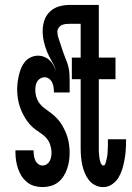

<svg xmlns="http://www.w3.org/2000/svg" viewBox="-20 -755 540 783"><path d="M153 8Q137 8 120.5 3.5Q104 -1 90.5 -12Q77 -23 68 -37Q59 -51 53.5 -67.5Q48 -84 45.5 -100.5Q43 -117 43 -134V-142H117V-139Q117 -129 118.5 -119.5Q120 -110 124 -101Q128 -92 136 -86Q144 -80 153 -80Q163 -80 170.5 -85Q178 -90 182.5 -98Q187 -106 188.5 -115Q190 -124 190 -133Q190 -148 185 -163.5Q180 -179 170.5 -190.5Q161 -202 148 -210.5Q135 -219 123 -228Q111 -237 101 -248.5Q91 -260 83 -273Q75 -286 68.5 -300.5Q62 -315 58 -329.5Q54 -344 52 -359.5Q50 -375 50 -391Q50 -406 52 -420.5Q54 -435 57.5 -450Q61 -465 67 -479Q73 -493 82.5 -504Q92 -515 106 -521.5Q120 -528 135 -528Q148 -528 160.5 -523Q173 -518 183 -508.5Q193 -499 199 -487Q205 -475 209 -462Q204 -484 192.5 -503Q181 -522 172.5 -542.5Q164 -563 159 -585Q154 -607 154 -629Q154 -651 161 -672Q168 -693 184 -708Q200 -723 221.5 -729Q243 -735 264 -735H346V-658H264Q256 -658 247.5 -657Q239 -656 231.5 -652.5Q224 -649 219 -641.5Q214 -634 214 -626Q214 -612 218.5 -599.5Q223 -587 227 -574.5Q231 -562 235 -549.5Q239 -537 244 -525Q249 -513 253.5 -500.5Q258 -488 260.5 -475Q263 -462 263.5 -449Q264 -436 264 -422V-378H200Q200 -389 198.5 -399Q197 -409 193 -418Q189 -427 180.5 -433.5Q172 -440 162 -440Q153 -440 145 -435.5Q137 -431 132 -423Q127 -415 125.5 -406Q124 -397 124 -388Q124 -372 129 -357Q134 -342 143.5 -330.5Q153 -319 165.5 -310.5Q178 -302 190 -292.5Q202 -283 212.5 -272Q223 -261 231 -248Q239 -235 245.5 -221Q252 -207 256 -192.5Q260 -178 262 -162.5Q264 -147 264 -132Q264 -115 261.5 -98.5Q259 -82 253.5 -66Q248 -50 239 -36Q230 -22 216.5 -11.5Q203 -1 186.5 3.5Q170 8 153 8ZM401 8Q384 8 368.5 0.5Q353 -7 342.5 -20.5Q332 -34 325.5 -50Q319 -66 315.5 -82Q312 -98 310.5 -115.5Q309 -133 309 -150V-432H273V-520H309V-735H383V-520H451V-432H383V-150Q383 -145 383 -140Q383 -135 383.5 -130.5Q384 -126 384.5 -121Q385 -116 385.5 -111.5Q386 -107 387 -102.5Q388 -98 389.5 -93.5Q391 -89 394 -84.5Q397 -80 401 -80Q407 -80 409 -85.5Q411 -91 412.5 -96.5Q414 -102 415 -107Q416 -112 417 -117.5Q418 -123 418.5 -128Q419 -133 419 -138.5Q419 -144 419.5 -149.5Q420 -155 420 -160Q420 -165 420 -170.5Q420 -176 420 -182V-187H494V-177Q494 -158 492.5 -139Q491 -120 487.5 -101.5Q484 -83 478.5 -65Q473 -47 463 -30.5Q453 -14 436.5 -3Q420 8 401 8Z"/></svg>

Font: Iosevka Semibold
Style: Regular
Weight: 600
Monospace: yes
Designer: Belleve Invis
Foundry: Belleve Invis
Version: Version 33.2.3; ttfautohint (v1.8.4)